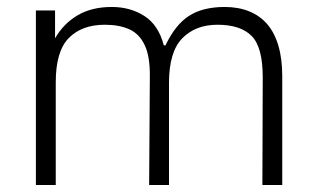

<svg xmlns="http://www.w3.org/2000/svg" viewBox="-20 -531 911 551"><path d="M83 -501H138V-421Q162 -463 202.5 -487Q243 -511 301 -511Q354 -511 394.5 -485Q435 -459 450 -401H455Q483 -460 522.5 -485.5Q562 -511 625 -511Q664 -511 695 -498.5Q726 -486 747 -461.5Q768 -437 779 -399.5Q790 -362 790 -312V0H733L734 -309Q734 -396 702 -428Q670 -460 604 -460Q541 -460 503 -421Q465 -382 465 -293V0H408L410 -309Q411 -368 395.5 -401Q380 -434 351 -447Q322 -460 281 -460Q215 -460 177.5 -422Q140 -384 140 -295V0H83Z"/></svg>

Font: 42dot Sans Light Light
Style: Regular
Weight: 300
Version: Version 1.000